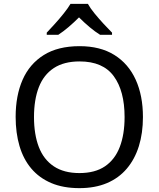

<svg xmlns="http://www.w3.org/2000/svg" viewBox="-20 -964 821 994"><path d="M720 -358Q720 -275 699 -207.5Q678 -140 636.5 -91Q595 -42 533.5 -16Q472 10 391 10Q307 10 245 -16.5Q183 -43 142 -91.5Q101 -140 81 -208Q61 -276 61 -359Q61 -469 97 -551Q133 -633 206.5 -679Q280 -725 392 -725Q499 -725 572 -679.5Q645 -634 682.5 -551.5Q720 -469 720 -358ZM156 -358Q156 -268 181 -203Q206 -138 258.5 -103Q311 -68 391 -68Q472 -68 523.5 -103Q575 -138 600 -203Q625 -268 625 -358Q625 -493 569 -569.5Q513 -646 392 -646Q311 -646 258.5 -611.5Q206 -577 181 -512.5Q156 -448 156 -358ZM435 -944Q447 -922 469.5 -894.5Q492 -867 516.5 -840.5Q541 -814 560 -795V-784H498Q472 -800 444 -823.5Q416 -847 389 -874Q362 -847 335 -824Q308 -801 282 -784H222V-795Q241 -815 264.5 -841Q288 -867 310 -894.5Q332 -922 345 -944Z"/></svg>

Font: Noto Sans Hebrew
Style: Regular
Weight: 400
Designer: Monotype Design Team
Foundry: Monotype Imaging Inc.
Version: Version 2.003;January 10, 2023;FontCreator 14.0.0.2877 64-bi